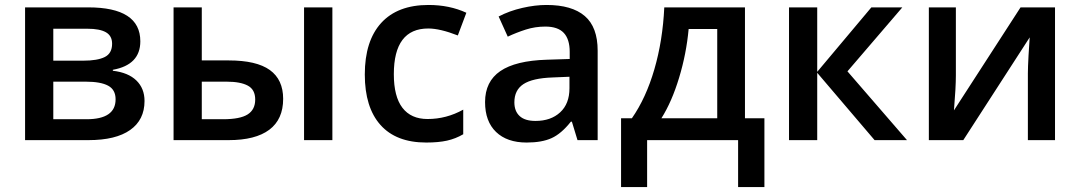

<svg xmlns="http://www.w3.org/2000/svg" viewBox="-20 -570 4393 781"><path d="M550.8 -401.9Q550.8 -306.2 439 -286.1V-282.2Q501.5 -274.9 534.7 -242.7Q567.9 -210.4 567.9 -159.2Q567.9 -82.5 509.5 -41.3Q451.2 0 339.8 0H82V-540H338.9Q550.8 -540 550.8 -401.9ZM450.2 -166Q450.2 -205.1 419.9 -221.4Q389.6 -237.8 329.1 -237.8H196.8V-85H332Q450.2 -85 450.2 -166ZM436 -392.1Q436 -424.3 410.9 -438.7Q385.7 -453.1 335.9 -453.1H196.8V-323.2H318.8Q376.5 -323.2 406.2 -338.1Q436 -353 436 -392.1Z M800.8 -324.2H910.2Q1023.4 -324.2 1077.6 -285.2Q1131.8 -246.1 1131.8 -168Q1131.8 -84.5 1075.4 -42.2Q1019 0 910.2 0H686V-540H800.8ZM1018.1 -165Q1018.1 -205.6 988 -221.7Q958 -237.8 901.9 -237.8H800.8V-85H887.2Q956.5 -85 987.3 -104.5Q1018.1 -124 1018.1 -165ZM1332 0H1216.8V-540H1332Z M1463.9 0ZM1713.9 9.8Q1591.3 9.8 1527.6 -61.8Q1463.9 -133.3 1463.9 -267.1Q1463.9 -403.3 1530.5 -476.6Q1597.2 -549.8 1723.1 -549.8Q1808.6 -549.8 1877 -518.1L1842.3 -425.8Q1769.5 -454.1 1722.2 -454.1Q1582 -454.1 1582 -268.1Q1582 -177.2 1616.9 -131.6Q1651.9 -85.9 1719.2 -85.9Q1795.9 -85.9 1864.3 -124V-23.9Q1833.5 -5.9 1798.6 2Q1763.7 9.8 1713.9 9.8Z M1953.1 0ZM2329.1 0 2306.2 -75.2H2302.2Q2263.2 -25.9 2223.6 -8.1Q2184.1 9.8 2122.1 9.8Q2042.5 9.8 1997.8 -33.2Q1953.1 -76.2 1953.1 -154.8Q1953.1 -238.3 2015.1 -280.8Q2077.1 -323.2 2204.1 -327.1L2297.4 -330.1V-358.9Q2297.4 -410.6 2273.2 -436.3Q2249 -461.9 2198.2 -461.9Q2156.7 -461.9 2118.7 -449.7Q2080.6 -437.5 2045.4 -420.9L2008.3 -502.9Q2052.2 -525.9 2104.5 -537.8Q2156.7 -549.8 2203.1 -549.8Q2306.2 -549.8 2358.6 -504.9Q2411.1 -460 2411.1 -363.8V0ZM2158.2 -78.1Q2220.7 -78.1 2258.5 -113Q2296.4 -147.9 2296.4 -210.9V-257.8L2227.1 -254.9Q2146 -252 2109.1 -227.8Q2072.3 -203.6 2072.3 -153.8Q2072.3 -117.7 2093.8 -97.9Q2115.2 -78.1 2158.2 -78.1Z M3089.4 190.9H2982.4V0H2612.3V190.9H2506.3V-88.9H2550.3Q2607.9 -171.4 2641.8 -288.3Q2675.8 -405.3 2682.1 -540H3010.3V-88.9H3089.4ZM2897.5 -88.9V-452.1H2781.2Q2772 -351.6 2742.4 -253.9Q2712.9 -156.2 2670.4 -88.9Z M3524.4 -540H3650.4L3427.2 -279.8L3669.4 0H3537.6L3304.2 -273.9V0H3189.5V-540H3304.2V-277.8Z M3868.2 -540V-263.2Q3868.2 -214.8 3860.4 -121.1L4131.3 -540H4271.5V0H4161.1V-272Q4161.1 -294.4 4163.8 -344.7Q4166.5 -395 4168.5 -418L3898.4 0H3758.3V-540Z"/></svg>

Font: Open Sans Semibold
Style: Regular
Weight: 600
Foundry: Ascender Corporation
Version: Version 1.10; ttfautohint (v1.5.65-e2d9)